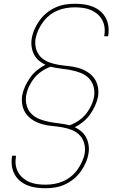

<svg xmlns="http://www.w3.org/2000/svg" viewBox="-20 -851 640 1022"><path d="M221 151Q196 151 171.5 147.5Q147 144 125 135Q103 126 85.5 111Q68 96 57 75.5Q46 55 43 30.5Q40 6 44 -19V-22H65V-19Q61 3 63.5 24.5Q66 46 76 64.5Q86 83 102 96.5Q118 110 137 118Q156 126 178 129Q200 132 222 132Q245 132 268.5 128Q292 124 314.5 114.5Q337 105 357 89Q377 73 391.5 53Q406 33 416.5 10Q427 -13 431 -36Q435 -63 428 -88.5Q421 -114 403.5 -132Q386 -150 361.5 -159.5Q337 -169 310.5 -173.5Q284 -178 257 -180.5Q230 -183 205 -190Q180 -197 158 -210Q136 -223 120.5 -243Q105 -263 99.5 -289Q94 -315 98 -343Q103 -368 114 -392Q125 -416 140.5 -438Q156 -460 177.5 -477.5Q199 -495 222 -506Q203 -515 187 -528.5Q171 -542 161.5 -560.5Q152 -579 148.5 -601Q145 -623 149 -646Q153 -671 164 -696Q175 -721 191.5 -743.5Q208 -766 230 -783.5Q252 -801 277 -812Q302 -823 328 -827Q354 -831 379 -831Q404 -831 428.5 -827.5Q453 -824 475 -815Q497 -806 514.5 -791Q532 -776 543 -755.5Q554 -735 557 -710.5Q560 -686 556 -661V-658H535V-661Q539 -683 536.5 -704.5Q534 -726 524 -744.5Q514 -763 498 -776.5Q482 -790 463 -798Q444 -806 422 -809Q400 -812 378 -812Q355 -812 331.5 -808Q308 -804 285.5 -794.5Q263 -785 243 -769Q223 -753 208.5 -733Q194 -713 183.5 -690Q173 -667 169 -644Q165 -617 172 -591.5Q179 -566 196.5 -548Q214 -530 238.5 -520.5Q263 -511 289.5 -506.5Q316 -502 343 -499.5Q370 -497 395 -490Q420 -483 442 -470Q464 -457 479.5 -437Q495 -417 500.5 -391Q506 -365 502 -337Q497 -312 486 -288Q475 -264 459.5 -242Q444 -220 422.5 -202.5Q401 -185 378 -174Q397 -165 413 -151.5Q429 -138 438.5 -119.5Q448 -101 451.5 -79Q455 -57 451 -34Q447 -9 436 16Q425 41 408.5 63.5Q392 86 370 103.5Q348 121 323 132Q298 143 272 147Q246 151 221 151ZM350 -184Q375 -193 397.5 -208Q420 -223 437 -244Q454 -265 465.5 -289.5Q477 -314 481 -339Q485 -366 477.5 -392Q470 -418 451.5 -436Q433 -454 408 -463.5Q383 -473 356.5 -478Q330 -483 303 -486Q276 -489 250 -496Q225 -487 202.5 -472Q180 -457 163 -436Q146 -415 134.5 -390.5Q123 -366 119 -341Q115 -314 122.5 -288Q130 -262 148.5 -244Q167 -226 192 -216.5Q217 -207 243.5 -202Q270 -197 297 -194Q324 -191 350 -184Z"/></svg>

Font: Iosevka Aile Thin Oblique
Style: Regular
Weight: 100
Italic angle: -9°
Designer: Belleve Invis
Foundry: Belleve Invis
Version: Version 31.1.0; ttfautohint (v1.8.4)